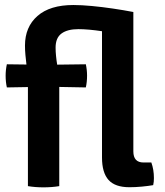

<svg xmlns="http://www.w3.org/2000/svg" viewBox="-20 -760 673 784"><path d="M598 -96.5Q608.5 -67 608.5 -33Q608.5 -25.5 607.8 -18Q607 -10.5 605.5 -4Q585.5 -0.5 559.2 2Q533 4.5 508.5 4.5Q450 4.5 423.2 -25.2Q396.5 -55 396.5 -117V-632.5Q370 -636.5 344.8 -638.8Q319.5 -641 300 -641Q255.5 -641 231.2 -623.2Q207 -605.5 207 -565.5Q207 -549.5 208.8 -531.8Q210.5 -514 213.5 -496L330.5 -497.5Q335.5 -474.5 335.5 -451Q335.5 -425.5 330.5 -403L222 -405V0Q192 5 157.5 5Q123.5 5 94 0V-404.5L8 -403Q3 -425.5 3 -451Q3 -474.5 8 -497.5L88 -496.5Q85.5 -516 83.8 -535.5Q82 -555 82 -574Q82 -650 133 -694.8Q184 -739.5 279.5 -739.5Q313 -739.5 355.2 -735.5Q397.5 -731.5 441.5 -725Q485.5 -718.5 524.5 -711V-142Q524.5 -96.5 566 -96.5Z"/></svg>

Font: Signika SC SemiBold
Style: Regular
Weight: 600
Designer: Anna Giedryś
Foundry: Anna Giedryś
Version: Version 2.000; ttfautohint (v1.8.3) -l 8 -r 50 -G 200 -x 9 -